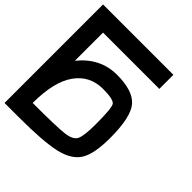

<svg xmlns="http://www.w3.org/2000/svg" viewBox="-228 -1040 1206 1206"><g transform="rotate(45 375.0 -437.5)"><path d="M375 -625Q515.6 -625 570.3 -562.5Q625 -500 625 -312.5Q625 -171.9 585.9 -109.4Q546.9 -46.9 445.3 -23.4Q343.8 0 125 0H0V-875H125V-500Q226.6 -625 375 -625ZM500 -312.5Q500 -453.1 484.4 -476.6Q468.8 -500 375 -500Q257.8 -500 191.4 -406.2Q125 -312.5 125 -125Q335.9 -125 402.3 -132.8Q468.8 -140.6 484.4 -175.8Q500 -210.9 500 -312.5ZM625 -875V-750H0V-875Z"/></g></svg>

Font: CraftyPE
Style: Regular
Weight: 400
Designer: Erek Butcher
Foundry: Haunted Coop
Version: Version 0.018;April 4, 2024;FontCreator 15.0.0.2962 64-bit